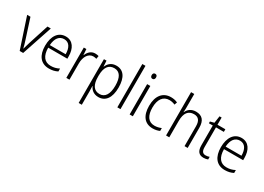

<svg xmlns="http://www.w3.org/2000/svg" viewBox="-8 -1720 4016 2917"><g transform="rotate(30 1999.5 -262.0)"><path d="M178 0H239L417 -532H358L244 -177C231 -135 218 -92 210 -60H207C199 -96 187 -140 173 -181L60 -532H2Z M678 -542C545 -542 472 -429 472 -263C472 -97 547 10 694 10C753 10 797 -1 843 -24V-75C792 -49 752 -39 697 -39C588 -39 529 -116 528 -260H864V-300C864 -437 803 -542 678 -542ZM677 -494C767 -494 808 -415 808 -306H530C538 -430 592 -494 677 -494Z M1193 -541C1121 -541 1075 -490 1051 -430H1048L1041 -532H996V0H1051V-287C1051 -401 1105 -488 1190 -488C1210 -488 1229 -484 1246 -479L1255 -532C1236 -538 1215 -541 1193 -541Z M1565 -542C1478 -542 1429 -493 1404 -433H1400L1394 -532H1349V236H1404V4C1404 -26 1403 -62 1401 -91H1405C1428 -36 1478 10 1562 10C1683 10 1758 -87 1758 -269C1758 -450 1688 -542 1565 -542ZM1556 -493C1654 -493 1701 -414 1701 -269C1701 -117 1647 -39 1554 -39C1455 -39 1404 -113 1404 -257V-280C1405 -416 1454 -493 1556 -493Z M1946 0V-760H1891V0Z M2136 -730C2111 -730 2098 -713 2098 -686C2098 -658 2112 -641 2136 -641C2160 -641 2174 -658 2174 -686C2174 -713 2161 -730 2136 -730ZM2163 -532H2107V0H2163Z M2514 10C2561 10 2603 0 2634 -15V-65C2599 -50 2559 -40 2516 -40C2405 -40 2354 -128 2354 -263C2354 -409 2415 -492 2524 -492C2556 -492 2592 -484 2622 -470L2639 -517C2608 -533 2568 -542 2523 -542C2384 -542 2297 -442 2297 -262C2297 -89 2373 10 2514 10Z M2802 -517V-760H2746V0H2802V-289C2802 -426 2855 -493 2954 -493C3029 -493 3070 -449 3070 -348V0H3125V-354C3125 -482 3068 -542 2961 -542C2880 -542 2826 -498 2802 -441H2798C2801 -466 2802 -489 2802 -517Z M3416 -38C3362 -38 3341 -73 3341 -141V-486H3479V-532H3341V-658H3304L3286 -535L3217 -517V-486H3285V-139C3285 -36 3326 10 3406 10C3436 10 3462 4 3482 -4V-50C3465 -43 3441 -38 3416 -38Z M3762 -542C3629 -542 3556 -429 3556 -263C3556 -97 3631 10 3778 10C3837 10 3881 -1 3927 -24V-75C3876 -49 3836 -39 3781 -39C3672 -39 3613 -116 3612 -260H3948V-300C3948 -437 3887 -542 3762 -542ZM3761 -494C3851 -494 3892 -415 3892 -306H3614C3622 -430 3676 -494 3761 -494Z"/></g></svg>

Font: Noto Sans Ethiopic SemiCondensed Light
Style: Regular
Weight: 300
Width: 4
Designer: Monotype Design Team
Foundry: Monotype Imaging Inc.
Version: Version 2.102